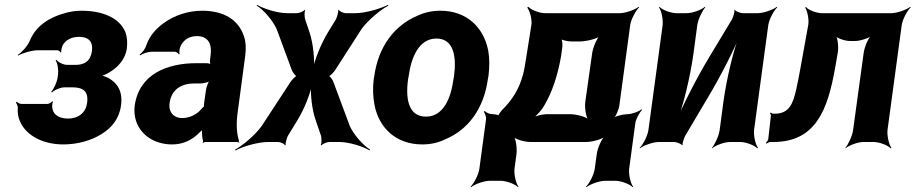

<svg xmlns="http://www.w3.org/2000/svg" viewBox="-20 -582 3753 787"><path d="M337 -160C331 -116 297 -96 259 -96C228 -96 200 -108 195 -136C193 -143 194 -160 197 -165L194 -167C191 -162 181 -156 174 -156H68C61 -156 52 -161 49 -165L45 -162C48 -158 53 -148 53 -141C51 -119 55 -99 63 -82C90 -23 161 10 239 10C296 10 353 -5 397 -33C436 -57 468 -93 476 -149C484 -207 462 -241 425 -262C414 -268 397 -274 387 -273L388 -269C397 -270 415 -277 426 -284C462 -305 494 -338 500 -384C503 -409 501 -431 494 -450C469 -511 397 -538 314 -538C289 -538 264 -534 242 -527C184 -511 128 -477 103 -417C94 -394 69 -367 53 -357L54 -354C70 -364 111 -376 136 -376H215C220 -376 227 -371 229 -366L231 -368C230 -372 233 -388 236 -394C248 -420 276 -431 305 -431C341 -431 362 -413 357 -373C351 -332 327 -316 289 -316H256C240 -316 218 -327 211 -337L208 -334C216 -324 220 -296 218 -278L216 -263C213 -244 200 -216 190 -206L193 -203C202 -213 228 -224 244 -224H277C319 -224 344 -209 337 -160Z M955 -128 985 -352C989 -383 988 -410 980 -433C958 -501 897 -538 809 -538C750 -538 695 -519 652 -488C622 -467 593 -436 580 -397C576 -382 562 -365 552 -358L555 -355C564 -362 587 -370 602 -370H695C703 -370 711 -364 713 -359L716 -361C714 -366 716 -383 719 -390C731 -419 756 -434 787 -434C832 -434 850 -404 843 -353L841 -338C840 -331 841 -318 844 -314L846 -317C843 -321 832 -323 826 -323H785C666 -323 550 -279 532 -148C529 -125 532 -104 538 -85C557 -30 611 10 686 10C734 10 771 -11 799 -40C804 -44 810 -50 812 -54L809 -55C807 -51 808 -43 808 -37C808 -26 809 -16 812 -7C813 -5 812 1 811 3L812 5C813 3 818 0 821 0H953C955 0 958 2 959 3L961 1C960 0 958 -2 958 -4C958 -5 960 -7 960 -7L958 -10C949 -43 948 -80 955 -128ZM675 -159C683 -218 726 -240 778 -240H803C815 -240 838 -246 846 -253L842 -256C834 -249 826 -225 824 -211L817 -162C817 -159 815 -145 817 -143L819 -146C817 -148 810 -141 808 -138C790 -115 760 -98 726 -98C693 -98 670 -122 675 -159Z M1249 -449 1231 -502C1228 -511 1227 -533 1231 -540L1229 -542C1225 -535 1205 -528 1197 -528H1158C1117 -528 1061 -546 1034 -562L1032 -559C1059 -543 1097 -500 1114 -463L1176 -295C1179 -287 1192 -268 1199 -268V-272C1192 -272 1175 -253 1170 -245L1053 -66C1026 -28 974 15 944 31L945 35C975 18 1038 0 1080 0H1120C1129 0 1146 7 1148 14L1151 12C1149 5 1156 -17 1160 -25L1199 -89C1227 -134 1255 -204 1260 -243H1256C1251 -204 1258 -134 1274 -89L1296 -25C1298 -17 1299 5 1295 12L1298 14C1302 7 1321 0 1330 0H1370C1411 0 1467 18 1494 34L1497 31C1470 15 1431 -28 1414 -65L1347 -245C1345 -253 1332 -272 1325 -272V-268C1332 -268 1349 -287 1354 -295L1462 -463C1489 -500 1541 -543 1572 -559L1570 -562C1539 -546 1477 -528 1437 -528H1397C1389 -528 1371 -535 1369 -542L1366 -540C1368 -533 1361 -511 1357 -503L1324 -449C1296 -403 1267 -332 1262 -293H1266C1271 -332 1264 -404 1249 -449Z M1514 -269 1512 -259C1507 -220 1509 -185 1515 -152C1533 -58 1603 10 1711 10C1745 10 1777 3 1805 -11C1897 -49 1963 -134 1980 -259L1982 -269C1987 -308 1987 -343 1981 -376C1962 -470 1893 -538 1785 -538C1751 -538 1720 -531 1692 -518C1599 -479 1531 -394 1514 -269ZM1841 -269 1839 -259C1828 -176 1796 -104 1726 -104C1655 -104 1641 -175 1653 -259L1655 -269C1666 -351 1699 -424 1769 -424C1839 -424 1852 -352 1841 -269Z M2000 -114H1998C1987 -114 1972 -121 1967 -127L1963 -124C1968 -118 1974 -102 1972 -91L1945 109C1942 133 1923 170 1909 183L1911 185C1926 173 1964 159 1988 159H2032C2056 159 2092 173 2103 185L2105 183C2095 170 2086 133 2089 109L2097 50C2100 26 2095 -14 2084 -26L2081 -24C2091 -11 2130 0 2154 0H2383C2407 0 2448 -11 2462 -24L2461 -26C2446 -14 2429 26 2426 50L2418 109C2415 133 2396 170 2382 183L2384 185C2399 173 2437 159 2461 159H2502C2526 159 2562 173 2573 185L2575 183C2565 170 2556 133 2559 109L2584 -76C2586 -94 2602 -122 2612 -132L2610 -134C2599 -125 2570 -114 2552 -114C2534 -114 2501 -106 2491 -96L2493 -94C2504 -103 2517 -134 2519 -152L2563 -478C2566 -502 2586 -539 2600 -552L2598 -554C2583 -542 2544 -528 2520 -528H2214C2191 -528 2156 -542 2146 -554L2141 -551C2151 -539 2162 -502 2158 -479L2138 -353C2133 -324 2130 -299 2124 -277C2107 -213 2077 -170 2038 -131C2033 -126 2021 -109 2022 -105L2027 -107C2026 -111 2006 -114 2000 -114ZM2280 -353 2284 -382C2287 -396 2285 -421 2279 -428L2274 -425C2280 -418 2307 -412 2323 -412H2355C2383 -412 2429 -423 2443 -436L2441 -438C2426 -426 2410 -386 2407 -362L2379 -164C2376 -140 2382 -100 2393 -88L2395 -90C2385 -103 2343 -114 2315 -114H2222C2203 -114 2175 -107 2162 -99L2163 -96C2176 -104 2200 -130 2210 -148C2243 -203 2266 -272 2280 -353Z M2980 -502 2886 -346C2835 -261 2776 -146 2748 -75L2752 -74C2780 -145 2810 -269 2823 -366L2838 -478C2841 -502 2859 -539 2871 -552L2869 -554C2856 -542 2819 -528 2795 -528H2753C2729 -528 2694 -542 2683 -554L2681 -552C2691 -539 2699 -502 2696 -478L2638 -50C2635 -26 2616 11 2602 24L2603 26C2618 14 2657 0 2681 0H2743C2753 0 2774 8 2776 14L2778 12C2776 6 2784 -17 2789 -26L2882 -183C2933 -268 2992 -383 3019 -453L3016 -454C2988 -384 2958 -260 2945 -163L2930 -50C2927 -26 2910 11 2898 24L2899 26C2912 14 2949 0 2973 0H3014C3038 0 3073 14 3084 26L3087 24C3077 11 3068 -26 3071 -50L3129 -478C3132 -502 3152 -539 3166 -552L3164 -554C3149 -542 3110 -528 3086 -528H3025C3015 -528 2994 -536 2992 -542L2990 -540C2992 -533 2985 -511 2980 -502Z M3633 -528H3349C3327 -528 3293 -541 3284 -553L3280 -551C3289 -539 3297 -502 3293 -480L3261 -303C3255 -269 3249 -240 3244 -217C3231 -159 3216 -116 3156 -116H3149C3145 -116 3141 -119 3140 -121L3136 -118C3138 -116 3140 -112 3140 -109L3129 -11C3128 -6 3122 1 3119 4L3122 7C3125 4 3133 0 3139 0H3150C3324 0 3373 -133 3403 -303L3414 -366C3418 -388 3414 -427 3405 -439L3402 -436C3411 -425 3444 -414 3463 -414H3485C3505 -414 3542 -425 3556 -438L3554 -440C3539 -428 3523 -388 3520 -364L3477 -50C3474 -26 3457 11 3445 24L3446 26C3459 14 3496 0 3520 0H3561C3585 0 3620 14 3631 26L3634 24C3624 11 3615 -26 3618 -50L3676 -478C3679 -502 3699 -539 3713 -552L3711 -554C3696 -542 3657 -528 3633 -528Z"/></svg>

Font: Asimov
Style: EdgeNarIt
Weight: 500
Designer: Google
Version: Version 2.000980: 2014